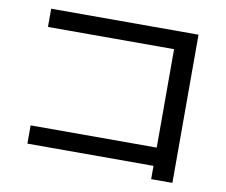

<svg xmlns="http://www.w3.org/2000/svg" viewBox="-75 -768 1014 861"><g transform="rotate(10 432.0 -337.5)"><path d="M665 -60.5H90.8V-143.6H665V-591.8H90.8V-674.8H761.7V0H665Z"/></g></svg>

Font: Pretendard GOV Medium
Style: Regular
Weight: 500
Designer: Base glyphs from Inter by Rasmus Andersson; Hangeul glyphs from Noto Sans CJK(Source Han Sans) by Jang Soo-young and Kan
Foundry: Kil Hyung-jin
Version: Version 1.309